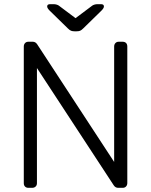

<svg xmlns="http://www.w3.org/2000/svg" viewBox="-20 -900 724 920"><path d="M116 0Q106 0 100 -6Q94 -12 94 -22V-677Q94 -687 100 -693.5Q106 -700 116 -700H137Q150 -700 158 -688L527 -124V-677Q527 -687 533 -693.5Q539 -700 549 -700H567Q578 -700 584 -694Q590 -688 590 -677V-23Q590 -13 584 -6.5Q578 0 568 0H546Q533 0 525 -12L157 -574V-22Q157 -12 150.5 -6Q144 0 134 0ZM337 -750Q328 -750 321 -752.5Q314 -755 305 -764L218 -849Q206 -861 206 -869Q206 -880 220 -880H237Q244 -880 251 -878Q258 -876 262 -873L342 -813L422 -873Q426 -876 433 -878Q440 -880 447 -880H464Q478 -880 478 -869Q478 -861 466 -849L379 -764Q370 -755 363.5 -752.5Q357 -750 347 -750Z"/></svg>

Font: Rubik AZ
Style: Regular
Weight: 300
Designer: Hubert and Fischer
Foundry: Hubert & Fischer
Version: Version 2.000